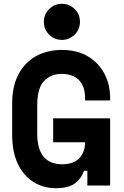

<svg xmlns="http://www.w3.org/2000/svg" viewBox="-20 -977 652 1011"><path d="M274 14Q210 14 158 -17.5Q106 -49 75 -112Q44 -175 44 -268V-432Q44 -523 77.5 -586Q111 -649 170 -681.5Q229 -714 306 -714Q386 -714 443 -680Q500 -646 530 -588.5Q560 -531 560 -460V-448H428V-460Q428 -523 395.5 -555.5Q363 -588 304 -588Q249 -588 212.5 -551Q176 -514 176 -422V-274Q176 -112 308 -112Q367 -112 397.5 -144Q428 -176 428 -228H260V-354H560V0H440V-78H422Q410 -39 376 -12.5Q342 14 274 14ZM306 -767Q267 -767 239 -794.5Q211 -822 211 -862Q211 -902 239 -929.5Q267 -957 306 -957Q345 -957 373 -929.5Q401 -902 401 -862Q401 -822 373 -794.5Q345 -767 306 -767Z"/></svg>

Font: Space Mono
Style: Bold
Weight: 700
Monospace: yes
Designer: Colophon Foundry + Benjamin Critton
Foundry: Colophon Foundry & Benjamin Critton
Version: Version 1.003; ttfautohint (v1.8.4.7-5d5b)